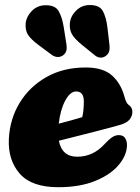

<svg xmlns="http://www.w3.org/2000/svg" viewBox="-20 -749 569 781"><path d="M496.5 -159.5Q496.5 -118.5 463.5 -78.8Q430.5 -39 367.8 -13.2Q305 12.5 217 12.5Q108.5 12.5 60.2 -42.8Q12 -98 16 -183.5Q20 -265 60 -330.8Q100 -396.5 168.8 -435.5Q237.5 -474.5 328.5 -474.5Q399.5 -474.5 435.8 -441.8Q472 -409 486 -356.5Q493 -330 502.5 -323Q518.5 -312.5 518.5 -293.5Q518.5 -276.5 506.5 -262Q494.5 -247.5 461.5 -239Q431.5 -230.5 390 -219.8Q348.5 -209 303.8 -197.8Q259 -186.5 219.5 -176.5Q232 -111.5 294 -111.5Q358 -111.5 404.5 -162Q425 -184 439 -192.5Q453 -201 469 -199Q484 -197 490.2 -185.2Q496.5 -173.5 496.5 -159.5ZM289.5 -377Q265.5 -377 245.5 -340Q225.5 -303 219 -246Q244.5 -252.5 269.8 -259.5Q295 -266.5 314.5 -272.5Q321 -298.5 321 -336.5Q321 -377 289.5 -377ZM417 -637 425.5 -564Q427 -550.5 423.8 -539.5Q420.5 -528.5 409.5 -521Q399 -513.5 387.2 -514.8Q375.5 -516 366.5 -523.5L314 -566Q282 -592 271.8 -611.5Q261.5 -631 264.5 -658.5Q268.5 -686 290.8 -707Q313 -728 343.5 -728.5Q385 -729 398.5 -703.8Q412 -678.5 417 -637ZM239 -640 250.5 -567Q252.5 -554 249.8 -543Q247 -532 236.5 -524Q226 -516.5 214 -517.2Q202 -518 192.5 -524.5L138 -565Q105 -589.5 93.5 -608.2Q82 -627 84.5 -654.5Q87.5 -682 109 -704Q130.5 -726 161 -727.5Q203 -729.5 217.8 -705Q232.5 -680.5 239 -640Z"/></svg>

Font: Fraunces 72pt SuperSoft Black
Style: Italic
Weight: 900
Italic angle: -16°
Version: Version 1.000;[b76b70a41]